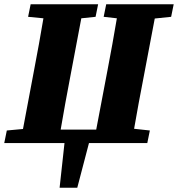

<svg xmlns="http://www.w3.org/2000/svg" viewBox="-29 -672 836 902"><path d="M458 -593 520 -586C506 -505 492 -423 476 -342L423 -63H256C270 -145 285 -228 301 -311L353 -586L420 -593L432 -652H115L103 -593L175 -586C161 -505 147 -423 131 -342L79 -66L3 -59L-9 0H274L251 210H334L389 0H663L675 -59L601 -67C615 -148 630 -229 646 -311L698 -585L775 -593L787 -652H470Z"/></svg>

Font: Source Serif Pro Black
Style: Italic
Weight: 900
Italic angle: -12°
Designer: Frank Grießhammer
Foundry: Adobe Systems Incorporated
Version: Version 3.001;hotconv 1.0.111;makeotfexe 2.5.65597